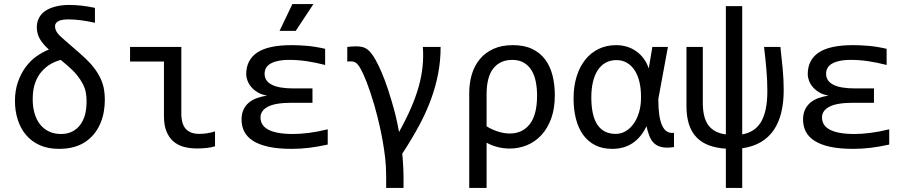

<svg xmlns="http://www.w3.org/2000/svg" viewBox="-20 -720 4438 940"><path d="M219.2 -477.5Q188.5 -505.4 174.3 -530.8Q160.2 -556.2 160.2 -586.9Q160.2 -610.4 170.2 -630.9Q180.2 -651.4 200.2 -665.5Q220.2 -679.7 251 -687.7Q281.7 -695.8 318.4 -695.8Q377.4 -695.8 444.8 -681.6V-608.4Q372.1 -625 315.4 -625Q280.3 -625 264.9 -616Q249.5 -606.9 249.5 -591.8Q249.5 -582.5 252.4 -574.5Q255.4 -566.4 261.2 -558.3Q267.1 -550.3 276.6 -541.5Q286.1 -532.7 298.3 -522L364.3 -464.8Q404.8 -429.7 428.5 -402.3Q452.1 -375 467 -346.4Q481.9 -317.9 487.5 -290.8Q493.2 -263.7 493.2 -229.5Q493.2 -204.6 488.8 -176.5Q484.4 -148.4 473.9 -121.8Q463.4 -95.2 446.5 -72Q429.7 -48.8 404.8 -30.3Q379.9 -11.7 346.2 -1.5Q312.5 8.8 269 8.8Q214.8 8.8 174.6 -9.3Q134.3 -27.3 107.2 -59.6Q80.1 -91.8 66.7 -134.8Q53.2 -177.7 53.2 -225.1Q53.2 -275.9 67.4 -317.4Q81.5 -358.9 105.5 -391.4Q129.4 -423.8 158.7 -444.3Q188 -464.8 219.2 -477.5ZM277.3 -426.8Q252 -419.9 228.5 -406.7Q205.1 -393.6 184.6 -370.6Q164.1 -347.7 152.1 -314.2Q140.1 -280.8 140.1 -233.9Q140.1 -195.8 149.4 -164.3Q158.7 -132.8 176.5 -110.6Q194.3 -88.4 220 -76.2Q245.6 -64 278.8 -64Q310.1 -64 333.7 -75.9Q357.4 -87.9 372.8 -108.9Q388.2 -129.9 396 -157.5Q403.8 -185.1 403.8 -225.1Q403.8 -247.1 400.1 -267.3Q396.5 -287.6 385.3 -309.3Q374 -331.1 356.4 -352.8Q338.9 -374.5 311.5 -397.9Z M1032.7 -3.9Q1014.6 2 991.5 4.4Q968.3 6.8 942.9 6.8Q907.7 6.8 878.4 -1.5Q849.1 -9.8 827.9 -28.6Q806.6 -47.4 794.7 -77.4Q782.7 -107.4 782.7 -150.9V-418.9H616.7V-490.2H867.7V-164.6Q867.7 -112.8 889.9 -88.6Q912.1 -64.5 955.6 -64.5Q976.1 -64.5 996.1 -67.9Q1016.1 -71.3 1032.7 -76.7Z M1584.5 -12.2Q1535.6 -1.5 1493.2 3.7Q1450.7 8.8 1407.7 8.8Q1342.3 8.8 1295.9 -1.2Q1249.5 -11.2 1219.7 -30Q1189.9 -48.8 1176.3 -75.2Q1162.6 -101.6 1162.6 -134.8Q1162.6 -163.1 1172.4 -183.6Q1182.1 -204.1 1199 -218Q1215.8 -231.9 1238.5 -240Q1261.2 -248 1287.6 -252Q1261.2 -256.3 1242.2 -267.6Q1223.1 -278.8 1210.4 -293.7Q1197.8 -308.6 1191.7 -325.2Q1185.5 -341.8 1185.5 -356.9Q1185.5 -426.8 1239.5 -462.9Q1293.5 -499 1407.7 -499Q1443.8 -499 1484.9 -495.4Q1525.9 -491.7 1571.8 -481V-401.9Q1524.9 -414.1 1481.9 -420.4Q1439 -426.8 1397.5 -426.8Q1362.8 -426.8 1339.6 -421.4Q1316.4 -416 1302 -407Q1287.6 -397.9 1281.5 -385.5Q1275.4 -373 1275.4 -358.9Q1275.4 -323.7 1310.3 -305.4Q1345.2 -287.1 1417.5 -287.1H1509.8V-216.8H1407.7Q1328.6 -216.8 1292 -197.8Q1255.4 -178.7 1255.4 -145Q1255.4 -127 1263.9 -112.1Q1272.5 -97.2 1291.5 -86.4Q1310.5 -75.7 1341.1 -69.8Q1371.6 -64 1415.5 -64Q1448.7 -64 1491.7 -69.3Q1534.7 -74.7 1584.5 -86.9ZM1514.6 -700.2 1427.7 -568.8H1348.6L1411.6 -700.2ZM1119.6 -490.2Z M1896.5 -228Q1907.2 -193.4 1916.3 -156.5Q1925.3 -119.6 1933.6 -73.7Q1969.2 -138.2 1992.7 -192.4Q2016.1 -246.6 2030 -296.4Q2043.9 -346.2 2048.8 -393.6Q2053.7 -440.9 2050.3 -490.2H2137.2Q2137.2 -424.3 2125.5 -361.8Q2113.8 -299.3 2091.1 -236.6Q2068.4 -173.8 2034.4 -109.9Q2000.5 -45.9 1949.2 32.7Q1950.2 39.1 1951.2 51.8Q1952.1 64.5 1953.1 79.8Q1954.1 95.2 1954.8 111.8Q1955.6 128.4 1955.6 142.6V200.2H1870.6V142.6Q1870.6 93.8 1865.5 51.3Q1860.4 8.8 1854 -27.1Q1847.7 -63 1838.4 -104.7Q1829.1 -146.5 1812.5 -206.1Q1791.5 -276.4 1774.7 -319.1Q1757.8 -361.8 1744.9 -384.3Q1731.9 -406.7 1721.7 -413.1Q1711.4 -419.4 1697.3 -419.4Q1690.9 -419.4 1688 -419.2Q1685.1 -418.9 1680.2 -418.5V-490.2Q1704.6 -493.2 1723.1 -493.2Q1739.7 -493.2 1754.2 -489.7Q1768.6 -486.3 1781.2 -476.1Q1793.9 -465.8 1806.2 -447.5Q1818.4 -429.2 1832.8 -399.9Q1847.2 -370.6 1863.3 -328.4Q1879.4 -286.1 1896.5 -228Z M2696.3 -253.9Q2696.3 -188.5 2678.5 -139.6Q2660.6 -90.8 2630.1 -58.1Q2599.6 -25.4 2559.6 -9Q2519.5 7.3 2475.1 7.3Q2442.9 7.3 2412.8 -1Q2382.8 -9.3 2362.3 -21.5V200.2H2277.3V-265.1Q2277.3 -313.5 2290 -356Q2302.7 -398.4 2329.1 -430.4Q2355.5 -462.4 2395.8 -480.7Q2436 -499 2491.2 -499Q2546.4 -499 2585.2 -480.5Q2624 -461.9 2648.7 -429.2Q2673.3 -396.5 2684.8 -351.6Q2696.3 -306.6 2696.3 -253.9ZM2609.4 -252Q2609.4 -288.6 2603 -320.6Q2596.7 -352.5 2582 -376.2Q2567.4 -399.9 2544.2 -413.3Q2521 -426.8 2487.3 -426.8Q2429.2 -426.8 2395.8 -385.7Q2362.3 -344.7 2362.3 -257.8V-101.6Q2386.2 -86.4 2416.7 -76.4Q2447.3 -66.4 2475.6 -66.4Q2538.1 -66.4 2573.7 -112.3Q2609.4 -158.2 2609.4 -252Z M2788.1 -237.8Q2788.1 -298.3 2803.5 -346.7Q2818.8 -395 2846.4 -429Q2874 -462.9 2912.1 -481Q2950.2 -499 2996.1 -499Q3023.9 -499 3048.8 -491.5Q3073.7 -483.9 3094.7 -469.2Q3115.7 -454.6 3131.3 -433.3Q3147 -412.1 3156.2 -384.8L3173.8 -490.2H3250L3203.1 -235.8V-230Q3203.1 -145.5 3221.9 -105Q3240.7 -64.5 3279.8 -69.8V0Q3244.1 5.4 3221.2 0.5Q3198.2 -4.4 3183.3 -17.8Q3168.5 -31.2 3159.9 -52.7Q3151.4 -74.2 3145 -102.1Q3120.6 -49.3 3078.6 -20.3Q3036.6 8.8 2977.1 8.8Q2929.2 8.8 2893.8 -9.3Q2858.4 -27.3 2835 -59.8Q2811.5 -92.3 2799.8 -137.7Q2788.1 -183.1 2788.1 -237.8ZM2875 -243.2Q2875 -153.8 2905 -109.1Q2935.1 -64.5 2994.1 -64.5Q3020.5 -64.5 3043 -77.6Q3065.4 -90.8 3082.3 -114.5Q3099.1 -138.2 3108.6 -170.4Q3118.2 -202.6 3118.2 -240.2V-249Q3118.2 -287.1 3110.4 -319.6Q3102.5 -352.1 3087.2 -375.7Q3071.8 -399.4 3049.3 -412.6Q3026.9 -425.8 2998 -425.8Q2968.3 -425.8 2945.3 -413.1Q2922.4 -400.4 2906.7 -376.7Q2891.1 -353 2883.1 -319.3Q2875 -285.6 2875 -243.2Z M3613.8 200.2H3533.7V7.8Q3486.8 4.9 3450.9 -8.5Q3415 -22 3390.4 -47.4Q3365.7 -72.8 3353.3 -110.8Q3340.8 -148.9 3340.8 -201.2V-490.2H3420.9V-216.8Q3420.9 -142.6 3448.7 -106Q3476.6 -69.3 3533.7 -62V-689.9H3613.8V-62Q3644 -67.4 3667.2 -82.3Q3690.4 -97.2 3705.8 -123Q3721.2 -148.9 3729 -186.5Q3736.8 -224.1 3736.8 -274.9Q3736.8 -329.6 3731.9 -383.1Q3727.1 -436.5 3720.7 -490.2H3800.8Q3806.6 -437 3811.8 -384.5Q3816.9 -332 3816.9 -278.8Q3816.9 -217.3 3804.7 -168Q3792.5 -118.7 3767.6 -82.5Q3742.7 -46.4 3704.3 -23.9Q3666 -1.5 3613.8 5.9Z M4333.5 -12.2Q4284.7 -1.5 4242.2 3.7Q4199.7 8.8 4156.7 8.8Q4091.3 8.8 4044.9 -1.2Q3998.5 -11.2 3968.8 -30Q3939 -48.8 3925.3 -75.2Q3911.6 -101.6 3911.6 -134.8Q3911.6 -163.1 3921.4 -183.6Q3931.2 -204.1 3948 -218Q3964.8 -231.9 3987.5 -240Q4010.3 -248 4036.6 -252Q4010.3 -256.3 3991.2 -267.6Q3972.2 -278.8 3959.5 -293.7Q3946.8 -308.6 3940.7 -325.2Q3934.6 -341.8 3934.6 -356.9Q3934.6 -426.8 3988.5 -462.9Q4042.5 -499 4156.7 -499Q4192.9 -499 4233.9 -495.4Q4274.9 -491.7 4320.8 -481V-401.9Q4273.9 -414.1 4231 -420.4Q4188 -426.8 4146.5 -426.8Q4111.8 -426.8 4088.6 -421.4Q4065.4 -416 4051 -407Q4036.6 -397.9 4030.5 -385.5Q4024.4 -373 4024.4 -358.9Q4024.4 -323.7 4059.3 -305.4Q4094.2 -287.1 4166.5 -287.1H4258.8V-216.8H4156.7Q4077.6 -216.8 4041 -197.8Q4004.4 -178.7 4004.4 -145Q4004.4 -127 4012.9 -112.1Q4021.5 -97.2 4040.5 -86.4Q4059.6 -75.7 4090.1 -69.8Q4120.6 -64 4164.6 -64Q4197.8 -64 4240.7 -69.3Q4283.7 -74.7 4333.5 -86.9Z"/></svg>

Font: Code New Roman
Style: Regular
Weight: 400
Monospace: yes
Designer: Sam Radian
Foundry: Code New Roman
Version: Version 2.00 November 29, 2014